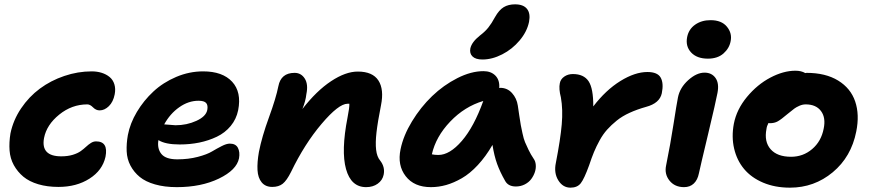

<svg xmlns="http://www.w3.org/2000/svg" viewBox="-20 -845 3974 877"><path d="M247.1 8.8Q195.8 8.8 154.8 -3.4Q113.8 -15.6 86.9 -37.8Q60.1 -60.1 43.2 -90.6Q26.4 -121.1 23.7 -157.7Q21 -194.3 27.8 -235.8Q40.5 -296.9 76.4 -350.1Q112.3 -403.3 162.1 -440.2Q211.9 -477.1 273.7 -498Q335.4 -519 398.9 -519Q423.3 -519 444.3 -512.5Q465.3 -505.9 480.7 -493.2Q496.1 -480.5 502.4 -460Q508.8 -439.5 503.9 -414.1Q497.1 -379.4 477.3 -360.1Q457.5 -340.8 435.1 -340.8Q418.5 -340.8 405 -354.5Q391.6 -368.2 378.9 -368.2Q308.1 -368.2 250.5 -321.5Q192.9 -274.9 181.2 -214.8Q165.5 -130.9 259.8 -130.9Q289.6 -130.9 312.5 -137.9Q335.4 -145 349.1 -155Q362.8 -165 373.5 -175Q384.3 -185.1 395.5 -192.1Q406.7 -199.2 418.9 -199.2Q475.6 -199.2 461.9 -128.9Q448.2 -66.9 388.9 -29.1Q329.6 8.8 247.1 8.8Z M787.6 9.8Q731.4 9.8 688 -2.7Q644.5 -15.1 618.2 -36.9Q591.8 -58.6 575.9 -88.6Q560.1 -118.7 558.6 -153.8Q557.1 -189 564 -228Q574.2 -281.7 605.2 -333.7Q636.2 -385.7 680.7 -427Q725.1 -468.3 784.9 -493.7Q844.7 -519 907.7 -519Q996.6 -519 1040.3 -471.7Q1084 -424.3 1067.9 -341.8Q1059.6 -300.8 1033.7 -269.5Q1007.8 -238.3 970.5 -220.5Q933.1 -202.6 890.4 -193.8Q847.7 -185.1 800.8 -185.1Q734.9 -185.1 703.6 -205.1Q697.3 -166 717.3 -141.6Q737.3 -117.2 790 -117.2Q840.8 -117.2 883.3 -128.4Q925.8 -139.6 948.2 -153.1Q970.7 -166.5 992.7 -177.7Q1014.6 -189 1029.8 -189Q1056.6 -189 1066.7 -169.7Q1076.7 -150.4 1071.8 -122.1Q1061 -68.4 980 -29.3Q898.9 9.8 787.6 9.8ZM886.7 -384.8Q840.8 -384.8 798.8 -355.2Q756.8 -325.7 730 -276.9Q778.8 -272.9 781.7 -272.9Q833 -272.9 877 -293Q920.9 -313 926.8 -342.8Q930.7 -364.3 921.6 -374.5Q912.6 -384.8 886.7 -384.8Z M1652.3 9.8Q1583.5 9.8 1560.5 -72.8Q1537.6 -155.3 1567.4 -308.1Q1576.7 -354.5 1575.7 -371.1H1567.4Q1526.9 -371.1 1449 -279.3Q1371.1 -187.5 1309.6 -60.1Q1289.6 -20 1271.2 -5.6Q1252.9 8.8 1223.6 8.8Q1192.4 8.8 1175.3 -12Q1158.2 -32.7 1156.2 -68.1Q1154.3 -103.5 1162.6 -150.9Q1176.3 -220.7 1208.5 -308.8Q1240.7 -397 1251.5 -451.2Q1263.2 -512.2 1325.7 -512.2Q1355.5 -512.2 1372.1 -486.1Q1388.7 -460 1379.4 -415Q1376 -383.3 1361.3 -347.2Q1425.8 -430.2 1492.2 -474.1Q1558.6 -518.1 1614.3 -518.1Q1682.1 -518.1 1708.5 -477.3Q1734.9 -436.5 1720.2 -363.8Q1705.1 -287.6 1699.7 -240.2Q1694.3 -192.9 1698 -160.9Q1701.7 -128.9 1716.3 -111.8Q1739.7 -82 1732.4 -46.9Q1727.1 -21.5 1705.3 -5.9Q1683.6 9.8 1652.3 9.8Z M2183.6 -573.2Q2152.3 -573.2 2138.2 -587.2Q2124 -601.1 2128.4 -624Q2134.8 -652.8 2171.4 -682.1Q2195.8 -700.7 2210.4 -719Q2225.1 -737.3 2241.2 -767.1Q2259.3 -799.3 2280.8 -812.3Q2302.2 -825.2 2332.5 -825.2Q2370.6 -825.2 2387.2 -804.4Q2403.8 -783.7 2396.5 -745.1Q2387.2 -700.2 2353.5 -660.2Q2319.8 -620.1 2273.9 -596.7Q2228 -573.2 2183.6 -573.2ZM1948.2 9.8Q1871.6 9.8 1833 -40.3Q1794.4 -90.3 1809.6 -163.1Q1822.3 -225.6 1861.8 -290.5Q1901.4 -355.5 1953.6 -405.8Q2005.9 -456.1 2068.8 -488Q2131.8 -520 2188.5 -520Q2223.1 -520 2243.2 -499.3Q2263.2 -478.5 2260.3 -442.9L2264.6 -443.8Q2297.4 -443.8 2318.8 -419.9Q2340.3 -396 2345.2 -362.8Q2346.7 -352.1 2351.8 -317.9Q2356.9 -283.7 2358.9 -273.2Q2360.8 -262.7 2366.5 -236.3Q2372.1 -210 2378.2 -195.6Q2384.3 -181.2 2394.3 -160.4Q2404.3 -139.6 2417.5 -120.1Q2425.8 -108.9 2427.2 -92.3Q2428.7 -75.7 2423.1 -58.8Q2417.5 -42 2406.5 -27.1Q2395.5 -12.2 2377 -2.7Q2358.4 6.8 2336.4 6.8Q2300.3 6.8 2286.6 -20Q2264.2 -59.1 2250.7 -96.2Q2237.3 -133.3 2229.5 -183.1Q2198.7 -129.9 2162.6 -91.1Q2126.5 -52.2 2089.6 -31Q2052.7 -9.8 2018.1 0Q1983.4 9.8 1948.2 9.8ZM1982.4 -137.2Q2034.2 -137.2 2089.6 -201.4Q2145 -265.6 2187.5 -383.8Q2102.1 -358.4 2036.4 -289.6Q1970.7 -220.7 1952.6 -140.1Q1965.8 -137.2 1982.4 -137.2Z M2585.9 12.2Q2550.8 12.2 2530 -21.5Q2509.3 -55.2 2519 -101.1Q2540 -209 2545.9 -276.9Q2551.8 -344.7 2542 -399.9Q2531.7 -439.5 2537.1 -464.8Q2540.5 -483.4 2557.4 -495.1Q2574.2 -506.8 2596.7 -506.8Q2646.5 -506.8 2668.5 -473.9Q2690.4 -440.9 2689.9 -358.9Q2747.1 -433.6 2813.7 -474.9Q2880.4 -516.1 2937 -516.1Q2983.4 -516.1 2997.8 -490.5Q3012.2 -464.8 3002.9 -418.9Q2993.2 -373.5 2931.2 -356.9Q2889.6 -345.2 2856 -329.8Q2822.3 -314.5 2797.1 -294.2Q2772 -273.9 2753.2 -252.9Q2734.4 -231.9 2719 -203.9Q2703.6 -175.8 2693.1 -150.4Q2682.6 -125 2670.9 -89.8Q2648.4 -27.8 2632.6 -7.8Q2616.7 12.2 2585.9 12.2Z M3213.4 -577.1Q3163.1 -577.1 3136.7 -605.5Q3110.4 -633.8 3118.7 -675.8Q3126 -711.9 3155.3 -732.4Q3184.6 -752.9 3225.6 -752.9Q3275.9 -752.9 3300.3 -723.1Q3324.7 -693.4 3317.4 -657.2Q3311.5 -624.5 3284.7 -600.8Q3257.8 -577.1 3213.4 -577.1ZM3104.5 9.8Q3062 9.8 3038.1 -20Q3014.2 -49.8 3022.5 -88.9Q3042.5 -187.5 3056.6 -279.1Q3070.8 -370.6 3076.7 -399.9Q3085.4 -444.3 3123.5 -478.8Q3161.6 -513.2 3198.2 -513.2Q3231 -513.2 3248.3 -488.8Q3265.6 -464.4 3257.3 -420.9Q3250.5 -383.8 3214.4 -232.4Q3178.2 -81.1 3172.4 -53.2Q3166.5 -23.4 3149.2 -6.8Q3131.8 9.8 3104.5 9.8Z M3588.4 12.2Q3520 12.2 3465.8 -10.7Q3411.6 -33.7 3378.7 -73.2Q3345.7 -112.8 3333.3 -166.3Q3320.8 -219.7 3332 -279.8Q3344.7 -345.2 3391.8 -402.1Q3439 -459 3498.8 -490.5Q3558.6 -522 3613.3 -522Q3640.1 -522 3658.2 -511.2Q3660.2 -512.2 3664.1 -512.2Q3751 -512.2 3808.3 -477.1Q3865.7 -441.9 3886.2 -381.6Q3906.7 -321.3 3891.1 -244.1Q3868.2 -128.4 3783.7 -58.1Q3699.2 12.2 3588.4 12.2ZM3481 -255.9Q3469.7 -197.8 3500 -163.3Q3530.3 -128.9 3593.3 -128.9Q3648.4 -128.9 3689.7 -164.1Q3731 -199.2 3742.2 -256.8Q3752.9 -307.1 3730.2 -337.6Q3707.5 -368.2 3660.2 -368.2Q3645.5 -368.2 3630.9 -361.6Q3616.2 -355 3608.2 -348.9Q3600.1 -342.8 3577.1 -324.2Q3547.9 -299.3 3532.7 -290.8Q3517.6 -282.2 3496.1 -282.2Q3492.2 -282.2 3490.2 -283.2Q3482.4 -269 3481 -255.9Z"/></svg>

Font: Shantell Sans Normal
Style: Bold Italic
Weight: 700
Italic angle: -11.31°
Designer: Stephen Nixon, Anya Danilova, Shantell Martin
Foundry: Arrow Type
Version: Version 1.006;[559af2be0]